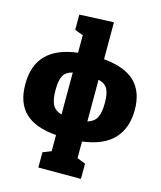

<svg xmlns="http://www.w3.org/2000/svg" viewBox="-143 -887 1021 1219"><g transform="rotate(15 367.0 -277.5)"><path d="M507 130V230H227V130L282 108V2Q144 -9 77 -73Q10 -137 10 -260Q10 -385 78.5 -454Q147 -523 282 -539V-654L227 -675V-775L452 -785V-542Q593 -529 658.5 -464Q724 -399 724 -281Q724 -162 657.5 -90.5Q591 -19 452 -1V108ZM205 -274Q205 -210 222 -177.5Q239 -145 282 -133V-409Q239 -399 222 -369Q205 -339 205 -274ZM529 -275Q529 -336 512.5 -366.5Q496 -397 452 -407V-133Q494 -145 511.5 -177.5Q529 -210 529 -275Z"/></g></svg>

Font: Bitter Black
Style: Regular
Weight: 900
Designer: Sol Matas, and Bitter project Authors
Foundry: Sol Matas
Version: Version 2.001